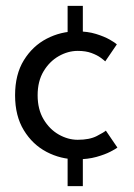

<svg xmlns="http://www.w3.org/2000/svg" viewBox="-20 -529 454 652"><path d="M209.6 -509H261.3V-395H209.6ZM209.6 -10.5H261.3V103H209.6ZM243.9 -54.3Q284.2 -54.3 308.8 -67.1Q333.4 -79.9 339.5 -85.4L378.7 -27.8Q373.7 -23.7 355.1 -14Q336.6 -4.3 307.3 3.9Q278.1 12 240.9 12Q186.4 12 138.5 -13Q90.7 -37.9 61 -86.6Q31.2 -135.2 31.2 -205.5Q31.2 -276.3 61 -324.5Q90.7 -372.7 138.5 -397.6Q186.4 -422.5 240.9 -422.5Q277.8 -422.5 306.1 -413.7Q334.4 -404.9 352.8 -394.4Q371.2 -383.8 376.8 -378.3L337.4 -320.6Q333.3 -324.6 321.6 -333.2Q309.9 -341.8 290.6 -349Q271.2 -356.2 243.9 -356.2Q210.9 -356.2 179.4 -338.3Q148 -320.4 127.9 -286.8Q107.8 -253.1 107.8 -205.5Q107.8 -157.9 127.9 -124Q148 -90.1 179.4 -72.2Q210.9 -54.3 243.9 -54.3Z"/></svg>

Font: League Spartan Extralight
Style: Regular
Weight: 200
Foundry: The League of Moveable Type
Version: Version 2.300; ttfautohint (v1.8.3)